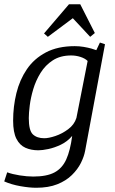

<svg xmlns="http://www.w3.org/2000/svg" viewBox="-26 -720 544 907"><path d="M145 167Q113 167 70.5 159.5Q28 152 -6 137L8 94Q32 103 67 108.5Q102 114 131 114Q195 114 231.5 94.5Q268 75 287 33Q306 -9 315 -78Q292 -51 261.5 -36.5Q231 -22 202.5 -16Q174 -10 155 -10Q121 -10 94 -22Q67 -34 51.5 -64.5Q36 -95 36 -150Q36 -217 51.5 -280Q67 -343 101 -393Q135 -443 191 -472.5Q247 -502 327 -502Q349 -502 369.5 -498.5Q390 -495 406 -490.5Q422 -486 429 -483L446 -519L470 -511L376 -7Q371 20 356 50Q341 80 313.5 107Q286 134 244.5 150.5Q203 167 145 167ZM183 -67Q204 -67 235.5 -77.5Q267 -88 296 -109.5Q325 -131 335 -163L388 -432Q376 -444 354.5 -451Q333 -458 310 -458Q259 -458 223.5 -435Q188 -412 165.5 -375.5Q143 -339 131 -298.5Q119 -258 114.5 -221.5Q110 -185 110 -162Q110 -103 129.5 -85Q149 -67 183 -67ZM200 -546 182 -562 300 -700H353L422 -564L400 -546L318 -634Z"/></svg>

Font: Manuale Light
Style: Italic
Weight: 300
Italic angle: -11°
Version: Version 1.002